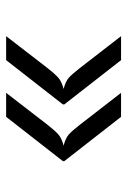

<svg xmlns="http://www.w3.org/2000/svg" viewBox="88 -596 423 640"><g transform="rotate(90 300.0 -276.5)"><path d="M101 -85 207.5 -223Q226 -246.5 238.8 -258.2Q251.5 -270 277 -276.5Q251.5 -283 239 -294.5Q226.5 -306 207.5 -330.5L101 -468H181L328.5 -279V-274L181 -85ZM290 -85 396.5 -223Q415 -246.5 427.8 -258.2Q440.5 -270 466 -276.5Q440.5 -283 428 -294.5Q415.5 -306 396.5 -330.5L290 -468H370L517.5 -279V-274L370 -85Z"/></g></svg>

Font: Spline Sans Mono Light
Style: Regular
Weight: 300
Monospace: yes
Version: Version 1.004